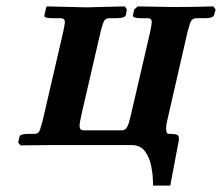

<svg xmlns="http://www.w3.org/2000/svg" viewBox="-20 -454 695 601"><path d="M450 -354Q452 -365 453.5 -372.5Q455 -380 455 -385Q455 -397 442 -397H421Q395 -397 396 -406L400 -424L411 -434L522 -432Q550 -432 585 -432.5Q620 -433 648 -434L655 -424L650 -407Q648 -397 621 -397H596Q584 -397 579 -389.5Q574 -382 567 -354L504 -79Q500 -64 500 -52Q500 -35 508 -35Q527 -35 533.5 -32.5Q540 -30 540 -21Q540 -15 539 -11L513 127H459V122Q459 97 454 69Q449 41 434.5 20.5Q420 0 391 0H150L44 1L37 -8L41 -26Q43 -35 70 -35H86Q98 -35 102 -41.5Q106 -48 113 -74L178 -355Q180 -366 181.5 -373.5Q183 -381 183 -385Q183 -397 169 -397H144Q116 -397 119 -406L124 -428L126 -434L250 -431Q276 -432 310 -432.5Q344 -433 371 -434L377 -424L374 -407Q371 -397 344 -397H323Q312 -397 307 -390Q302 -383 295 -355L234 -91Q232 -81 230.5 -73Q229 -65 229 -60Q229 -46 242 -46H361Q373 -46 378.5 -57.5Q384 -69 389 -91Z"/></svg>

Font: Libertinus Serif Semibold Italic
Style: Regular
Weight: 600
Italic angle: -11.5°
Designer: Philipp H. Poll, Khaled Hosny
Foundry: Caleb Maclennan
Version: Version 7.051;RELEASE